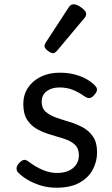

<svg xmlns="http://www.w3.org/2000/svg" viewBox="-20 -859 526 898"><path d="M244 19Q204 19 169 8Q134 -3 107 -19.5Q80 -36 64 -53Q57 -61 57.5 -72.5Q58 -84 71 -98Q82 -109 91 -111Q100 -113 111 -105Q148 -77 181.5 -63.5Q215 -50 246 -50Q276 -50 299 -59.5Q322 -69 335.5 -88Q349 -107 349 -133Q349 -165 330 -182.5Q311 -200 281.5 -209.5Q252 -219 219 -228.5Q186 -238 156.5 -253.5Q127 -269 108 -297Q89 -325 89 -373Q89 -415 110.5 -448Q132 -481 170.5 -500Q209 -519 259 -519Q299 -519 330.5 -510.5Q362 -502 385.5 -488.5Q409 -475 424 -459Q435 -448 433.5 -437.5Q432 -427 421 -415Q410 -402 399.5 -400.5Q389 -399 376 -408Q348 -428 320 -439Q292 -450 258 -450Q222 -450 198.5 -432.5Q175 -415 175 -383Q175 -353 193.5 -336.5Q212 -320 241.5 -309.5Q271 -299 304.5 -289Q338 -279 367.5 -263Q397 -247 415.5 -219.5Q434 -192 434 -146Q434 -103 413.5 -65Q393 -27 351 -4Q309 19 244 19ZM229 -610Q218 -610 203 -622Q188 -634 188 -644Q188 -647 189 -650Q190 -653 194 -660L301 -824Q306 -832 311.5 -835.5Q317 -839 325 -839Q335 -839 348.5 -831.5Q362 -824 372.5 -813.5Q383 -803 383 -794Q383 -787 380.5 -782.5Q378 -778 371 -770L248 -623Q236 -610 229 -610Z"/></svg>

Font: Playwrite FR Trad
Style: Regular
Weight: 400
Designer: Veronika Burian, José Scaglione
Foundry: TypeTogether
Version: Version 1.000